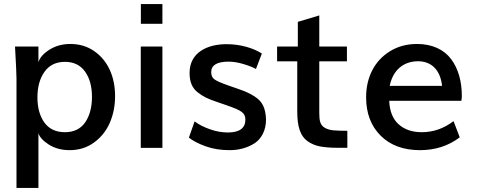

<svg xmlns="http://www.w3.org/2000/svg" viewBox="-20 -731 2378 949"><path d="M300.8 -77.6C256.3 -77.6 222.2 -93.8 199.2 -125.5C176.3 -157.7 165 -199.2 165 -249.5C165 -301.8 176.8 -343.8 200.2 -376.5C223.6 -409.2 257.3 -425.3 301.3 -425.3C344.7 -425.3 377.4 -409.2 400.4 -377C423.3 -345.2 434.6 -303.2 434.6 -252C434.6 -200.7 423.3 -158.7 400.9 -126C378.4 -93.8 345.2 -77.6 300.8 -77.6ZM169.9 197.8V-72.8C175.3 -53.7 192.9 -34.7 221.7 -16.1C251 2 285.2 11.2 323.7 11.2C369.1 11.2 409.2 -1 443.8 -25.9C478.5 -50.8 504.9 -83.5 522.5 -123.5C540 -164.1 548.8 -208 548.8 -256.3C548.8 -351.6 513.2 -432.1 445.3 -478.5C411.6 -502 372.1 -513.7 327.6 -513.7C288.1 -513.7 253.4 -503.9 223.6 -484.9C193.8 -465.8 176.3 -445.3 169.9 -423.3V-501H54.2C59.1 -414.6 61.5 -362.3 61.5 -343.3V197.8Z M782.7 -613.3V-710.9H676.3V-613.3ZM782.7 0V-501H675.8V0Z M1114.7 11.2C1159.7 11.2 1200.7 0.5 1236.3 -21.5C1272 -44.4 1294.9 -85.9 1294.9 -140.6C1292.5 -197.8 1276.9 -229 1239.7 -253.4C1227.1 -261.7 1214.8 -268.6 1202.6 -273.9C1190.4 -279.3 1175.3 -285.6 1156.2 -292L1130.9 -300.8C1116.2 -306.2 1108.4 -308.6 1106.9 -309.1C1072.3 -321.3 1049.3 -331.5 1039.1 -339.4C1028.8 -347.2 1023.9 -358.9 1023.9 -374.5C1023.9 -409.2 1052.7 -426.3 1110.4 -426.3C1132.3 -426.3 1156.2 -422.4 1181.2 -415C1206.5 -407.7 1228 -399.4 1245.1 -390.1L1274.4 -466.3C1231.4 -494.1 1167.5 -512.7 1099.6 -512.7C1006.3 -512.7 917 -472.7 917 -370.6C917 -327.6 929.2 -296.9 956.1 -275.4C982.9 -253.9 1006.8 -242.7 1051.3 -227.5L1098.1 -211.4C1137.2 -198.2 1162.6 -187 1174.8 -177.7C1187 -168.9 1192.9 -156.2 1192.9 -140.1C1192.9 -97.7 1164.1 -76.2 1106 -76.2C1077.1 -76.2 1047.4 -81.5 1017.1 -92.3C986.8 -103 961.9 -115.7 941.9 -130.9L913.6 -50.8C933.6 -34.7 961.4 -20.5 996.6 -7.8C1031.7 4.9 1071.3 11.2 1114.7 11.2Z M1696.8 -84.5C1666 -84.5 1643.1 -85.4 1627 -86.9C1610.8 -88.4 1597.2 -92.8 1585.9 -99.1C1563 -112.3 1558.1 -132.3 1558.1 -173.3V-427.7H1694.8V-501H1558.1V-654.8L1452.1 -623V-501H1349.6V-427.7H1449.2V-179.7C1449.2 -105 1464.4 -58.6 1500 -33.2C1518.1 -20.5 1538.6 -11.7 1561.5 -7.3C1584.5 -2.9 1614.3 -0.5 1649.9 -0.5H1696.8Z M1906.2 -306.6C1921.4 -382.8 1972.7 -428.2 2046.4 -428.2C2112.3 -428.2 2156.7 -385.3 2165 -306.6ZM2056.2 11.2C2130.9 11.2 2196.3 -9.8 2252.4 -52.2L2221.7 -132.3C2173.8 -95.7 2121.6 -77.6 2064.5 -77.6C2017.1 -77.6 1979 -90.8 1950.2 -116.7C1921.4 -142.6 1905.8 -181.6 1903.8 -232.9H2260.3C2261.7 -241.2 2262.7 -248.5 2262.7 -255.4C2262.7 -329.6 2245.1 -391.6 2210 -438.5C2175.3 -485.8 2116.2 -513.7 2041.5 -513.7C1990.7 -513.7 1945.8 -501.5 1907.2 -477.5C1868.7 -453.6 1839.4 -421.9 1819.3 -382.3C1799.3 -342.8 1789.6 -298.3 1789.6 -250C1789.6 -171.4 1813.5 -108.4 1861.3 -60.5C1909.2 -12.7 1974.1 11.2 2056.2 11.2Z"/></svg>

Font: Ride SemiBold
Style: Regular
Weight: 600
Version: Version 3.000